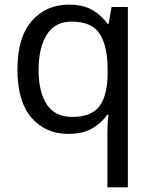

<svg xmlns="http://www.w3.org/2000/svg" viewBox="-20 -566 655 826"><path d="M442 11Q442 -7 443 -31Q444 -55 447 -72H441Q418 -38 377.5 -14Q337 10 273 10Q176 10 115.5 -59.5Q55 -129 55 -267Q55 -405 116.5 -475.5Q178 -546 276 -546Q339 -546 379 -522Q419 -498 443 -463H447L460 -536H530V240H442ZM290 -63Q373 -63 407.5 -108.5Q442 -154 443 -248V-266Q443 -368 409 -420.5Q375 -473 288 -473Q216 -473 181 -416.5Q146 -360 146 -265Q146 -170 181.5 -116.5Q217 -63 290 -63Z"/></svg>

Font: Noto Sans Manichaean
Style: Regular
Weight: 400
Designer: Monotype Design Team
Foundry: Monotype Imaging Inc.
Version: Version 2.005; ttfautohint (v1.8.4.7-5d5b)